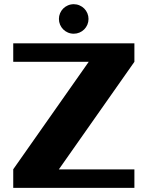

<svg xmlns="http://www.w3.org/2000/svg" viewBox="-20 -914 718 934"><path d="M633.8 0H44.4V-89.8H43.9L411.6 -613.3H44.4V-703.1H633.8V-613.3L266.1 -89.8H633.8ZM410.6 -821.8Q410.6 -807.1 405 -793.9Q399.4 -780.8 389.6 -771Q379.9 -761.2 366.7 -755.6Q353.5 -750 338.9 -750Q323.7 -750 310.5 -755.6Q297.4 -761.2 287.6 -771Q277.8 -780.8 272.2 -793.9Q266.6 -807.1 266.6 -821.8Q266.6 -836.4 272.2 -849.6Q277.8 -862.8 287.6 -872.6Q297.4 -882.3 310.5 -887.9Q323.7 -893.6 338.9 -893.6Q353.5 -893.6 366.7 -887.9Q379.9 -882.3 389.6 -872.6Q399.4 -862.8 405 -849.6Q410.6 -836.4 410.6 -821.8Z"/></svg>

Font: Aclonica
Style: Regular
Weight: 400
Version: Version 1.001